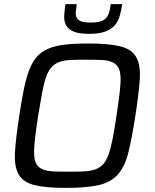

<svg xmlns="http://www.w3.org/2000/svg" viewBox="-20 -908 756 936"><path d="M49 0ZM302 8Q201 8 146.5 -6Q92 -20 70.5 -58.5Q49 -97 53 -165.5Q57 -234 74 -344Q85 -417 96 -471.5Q107 -526 122 -565.5Q137 -605 158.5 -630Q180 -655 214 -670Q248 -685 296 -690.5Q344 -696 411 -696Q512 -696 567 -682Q622 -668 644 -629.5Q666 -591 661.5 -522.5Q657 -454 640 -344Q623 -234 606 -165.5Q589 -97 555.5 -58.5Q522 -20 462.5 -6Q403 8 302 8ZM315 -71Q360 -71 391.5 -72.5Q423 -74 445.5 -82.5Q468 -91 483 -107.5Q498 -124 509 -154.5Q520 -185 529 -231Q538 -277 548 -344Q558 -411 563.5 -457Q569 -503 567.5 -533.5Q566 -564 556 -580.5Q546 -597 526 -605.5Q506 -614 475 -615.5Q444 -617 399 -617Q354 -617 322.5 -615.5Q291 -614 268.5 -605.5Q246 -597 231 -580.5Q216 -564 205 -533.5Q194 -503 185.5 -457Q177 -411 166 -344Q156 -277 150.5 -231Q145 -185 146.5 -154.5Q148 -124 158 -107.5Q168 -91 188 -82.5Q208 -74 239 -72.5Q270 -71 315 -71ZM292 -743ZM576 -888Q571 -857 563.5 -830Q556 -803 539 -784Q522 -765 492.5 -754Q463 -743 414 -743Q365 -743 339 -754Q313 -765 302.5 -784Q292 -803 293 -830Q294 -857 299 -888H354Q351 -866 349.5 -849.5Q348 -833 354 -821.5Q360 -810 375.5 -804Q391 -798 422 -798Q453 -798 471 -804Q489 -810 498.5 -821.5Q508 -833 512.5 -849.5Q517 -866 520 -888Z"/></svg>

Font: Azeri Sans
Style: Italic
Weight: 400
Designer: Hector Gatti & Omnibus-Type (original fonts) / Cristiano Sobral (main changes and remastering)
Foundry: Omnibus-Type
Version: Version 0.07;August 21, 2020;FontCreator 13.0.0.2681 64-bit;